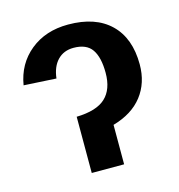

<svg xmlns="http://www.w3.org/2000/svg" viewBox="-86 -615 646 691"><g transform="rotate(-15 237.0 -269.0)"><path d="M172.4 0V-209.5Q247.1 -211.4 280.5 -242.7Q314 -273.9 314 -335.4Q314 -393.1 293.7 -422.6Q273.4 -452.1 225.1 -452.1Q188.5 -452.1 165.5 -428.2Q142.6 -404.3 137.7 -361.3L17.1 -368.2Q29.8 -445.3 86.7 -491.7Q143.6 -538.1 228 -538.1Q329.6 -538.1 385 -484.4Q440.4 -430.7 440.4 -333Q440.4 -264.2 402.8 -215.8Q365.2 -167.5 293 -147V0Z"/></g></svg>

Font: Arimo SemiBold
Style: Regular
Weight: 600
Designer: Steve Matteson
Foundry: Monotype Imaging Inc.
Version: Version 1.33